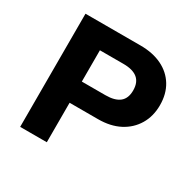

<svg xmlns="http://www.w3.org/2000/svg" viewBox="-154 -870 1049 1036"><g transform="rotate(30 370.5 -352.5)"><path d="M94 0V-705H437Q514 -705 570.5 -677.5Q627 -650 658 -599Q689 -548 689 -478Q689 -409 657.5 -356.5Q626 -304 570 -275Q514 -246 437 -246H260V0ZM260 -378H407Q465 -378 494.5 -401.5Q524 -425 524 -475Q524 -525 494.5 -549Q465 -573 407 -573H260Z"/></g></svg>

Font: Nunito Sans 6pt ExtraBold
Style: Regular
Weight: 800
Version: Version 3.101;gftools[0.9.27]